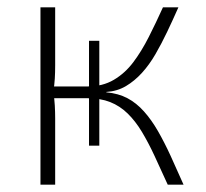

<svg xmlns="http://www.w3.org/2000/svg" viewBox="-20 -502 560 522"><path d="M465 -482Q450 -448 434.5 -415.5Q419 -383 402.5 -354.5Q386 -326 366 -304Q346 -282 322.5 -268Q299 -254 269 -252V-251Q302 -248 326.5 -235Q351 -222 371.5 -199Q392 -176 409.5 -145.5Q427 -115 444 -78Q461 -41 479 0H436Q417 -42 400 -78.5Q383 -115 365.5 -144Q348 -173 327 -193.5Q306 -214 279.5 -224.5Q253 -235 217 -235L219 -267Q259 -267 289.5 -285Q320 -303 342.5 -333Q365 -363 384.5 -401.5Q404 -440 423 -482ZM130 -482V-325Q130 -305 129 -288.5Q128 -272 125 -252Q128 -233 129 -215Q130 -197 130 -180V0H90V-482ZM246 -267V-235H114V-267ZM222 -106V-391H250V-106Z"/></svg>

Font: Exo 2 ExtraLight
Style: Regular
Weight: 250
Designer: Natanael Gama
Foundry: Natanael Gama
Version: Version 2.010